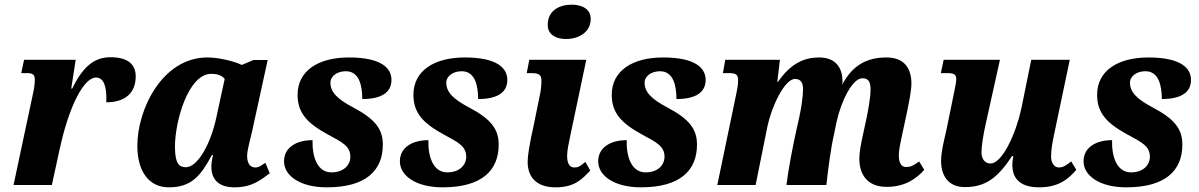

<svg xmlns="http://www.w3.org/2000/svg" viewBox="-20 -792 5133 822"><path d="M38 0H202L236 -156C275 -335 338 -460 391 -460C426 -460 438 -417 435 -354C511 -354 561 -390 561 -465C561 -516 528 -547 453 -547C376 -547 331 -497 289 -413H285L304 -536H83L71 -479H97C121 -479 129 -471 129 -451C129 -428 125 -408 121 -390Z M703 10C800 10 840 -40 887 -128H892C887 -107 885 -92 885 -78C885 -17 924 10 984 10C1064 10 1100 -26 1135 -50L1116 -95C1098 -84 1091 -75 1073 -75C1052 -75 1038 -91 1038 -125C1038 -149 1054 -206 1058 -224L1126 -535H1065L1015 -514C985 -529 918 -546 868 -546C675 -546 568 -324 568 -168C568 -60 616 10 703 10ZM776 -76C749 -76 729 -89 729 -164C729 -271 785 -476 885 -476C907 -476 930 -470 942 -454L907 -293C883 -176 826 -76 776 -76Z M1379 10C1548 10 1619 -63 1619 -173C1619 -240 1585 -283 1492 -332C1428 -366 1391 -397 1395 -444C1398 -464 1420 -487 1461 -487C1518 -487 1531 -425 1531 -368C1610 -368 1656 -394 1656 -450C1656 -500 1613 -546 1474 -546C1341 -546 1254 -488 1254 -386C1254 -308 1296 -264 1384 -216C1443 -184 1480 -167 1480 -121C1480 -86 1452 -54 1399 -54C1340 -54 1316 -118 1318 -192C1252 -192 1196 -163 1196 -101C1196 -41 1263 10 1379 10Z M1875 10C2044 10 2115 -63 2115 -173C2115 -240 2081 -283 1988 -332C1924 -366 1887 -397 1891 -444C1894 -464 1916 -487 1957 -487C2014 -487 2027 -425 2027 -368C2106 -368 2152 -394 2152 -450C2152 -500 2109 -546 1970 -546C1837 -546 1750 -488 1750 -386C1750 -308 1792 -264 1880 -216C1939 -184 1976 -167 1976 -121C1976 -86 1948 -54 1895 -54C1836 -54 1812 -118 1814 -192C1748 -192 1692 -163 1692 -101C1692 -41 1759 10 1875 10Z M2403 -625C2456 -625 2509 -653 2509 -711C2509 -754 2471 -772 2428 -772C2377 -772 2325 -749 2325 -685C2325 -644 2360 -625 2403 -625ZM2359 10C2441 10 2473 -26 2507 -62L2486 -99C2463 -79 2456 -75 2438 -75C2416 -75 2408 -97 2408 -125C2408 -148 2415 -180 2423 -218L2490 -536H2246L2235 -479H2254C2289 -479 2298 -471 2298 -446C2298 -427 2296 -403 2289 -374L2265 -256C2247 -176 2239 -126 2239 -100C2239 -31 2279 10 2359 10Z M2724 10C2893 10 2964 -63 2964 -173C2964 -240 2930 -283 2837 -332C2773 -366 2736 -397 2740 -444C2743 -464 2765 -487 2806 -487C2863 -487 2876 -425 2876 -368C2955 -368 3001 -394 3001 -450C3001 -500 2958 -546 2819 -546C2686 -546 2599 -488 2599 -386C2599 -308 2641 -264 2729 -216C2788 -184 2825 -167 2825 -121C2825 -86 2797 -54 2744 -54C2685 -54 2661 -118 2663 -192C2597 -192 2541 -163 2541 -101C2541 -41 2608 10 2724 10Z M3776 8C3857 8 3905 -29 3937 -65L3915 -101C3890 -82 3878 -77 3859 -77C3837 -77 3828 -98 3828 -127C3828 -150 3836 -186 3844 -223L3862 -307C3870 -347 3882 -402 3882 -434C3882 -493 3857 -546 3775 -546C3694 -546 3631 -515 3586 -430H3585C3587 -435 3587 -439 3587 -442C3587 -496 3563 -546 3487 -546C3423 -546 3366 -521 3311 -442H3308L3319 -536H3085L3075 -479H3102C3131 -479 3140 -472 3140 -449C3140 -426 3136 -412 3134 -399L3051 0H3215L3266 -253C3283 -333 3338 -454 3384 -454C3412 -454 3418 -433 3418 -409C3418 -381 3411 -331 3401 -286L3391 -242C3375 -171 3355 -67 3347 0H3518C3525 -69 3539 -168 3550 -214L3562 -272C3581 -358 3629 -457 3672 -457C3703 -457 3707 -434 3707 -408C3707 -371 3695 -312 3690 -287L3675 -217C3665 -172 3659 -138 3659 -113C3659 -51 3688 8 3776 8Z M4429 10C4518 10 4558 -31 4588 -65L4566 -101C4545 -84 4532 -75 4513 -75C4492 -75 4480 -98 4480 -120C4480 -149 4485 -180 4493 -217L4560 -536H4395L4353 -329C4331 -226 4273 -92 4220 -92C4197 -92 4182 -111 4182 -140C4182 -166 4190 -216 4198 -252L4261 -536H4020L4008 -479H4033C4063 -479 4074 -474 4074 -454C4074 -435 4066 -407 4061 -378L4030 -227C4022 -192 4009 -142 4009 -103C4009 -46 4035 9 4111 9C4199 9 4251 -30 4313 -124H4318C4315 -105 4314 -95 4314 -86C4314 -39 4336 10 4429 10Z M4802 10C4971 10 5042 -63 5042 -173C5042 -240 5008 -283 4915 -332C4851 -366 4814 -397 4818 -444C4821 -464 4843 -487 4884 -487C4941 -487 4954 -425 4954 -368C5033 -368 5079 -394 5079 -450C5079 -500 5036 -546 4897 -546C4764 -546 4677 -488 4677 -386C4677 -308 4719 -264 4807 -216C4866 -184 4903 -167 4903 -121C4903 -86 4875 -54 4822 -54C4763 -54 4739 -118 4741 -192C4675 -192 4619 -163 4619 -101C4619 -41 4686 10 4802 10Z"/></svg>

Font: Noto Serif SemiCondensed Extra
Style: Italic
Weight: 800
Width: 4
Italic angle: -12°
Designer: Monotype Design Team
Foundry: Monotype Imaging Inc.
Version: Version 1.901